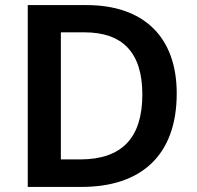

<svg xmlns="http://www.w3.org/2000/svg" viewBox="-20 -734 772 754"><path d="M674 -367C674 -593 540 -714 320 -714H89V0H301C533 0 674 -123 674 -367ZM539 -363C539 -193 459 -108 295 -108H219V-607H312C459 -607 539 -530 539 -363Z"/></svg>

Font: Noto Sans Lao SemiBold
Style: Regular
Weight: 600
Designer: Monotype Design Team
Foundry: Monotype Imaging Inc.
Version: Version 2.003